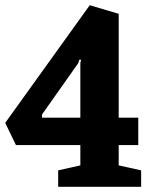

<svg xmlns="http://www.w3.org/2000/svg" viewBox="-24 -716 577 736"><path d="M199 0V-63L284 -82V-160H37L-4 -245L320 -696L431 -663V-265H506V-160H431V-82L517 -63V0ZM137 -265H284V-475L287 -487H280L276 -474L137 -277Z"/></svg>

Font: Faustina ExtraBold
Style: Regular
Weight: 800
Designer: Alfonso Garcia
Foundry: http://www.omnibus-type.com
Version: Version 1.200